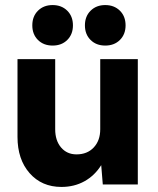

<svg xmlns="http://www.w3.org/2000/svg" viewBox="-20 -736 630 766"><path d="M225.1 9.8Q146.5 9.8 98.1 -45.2Q49.8 -100.1 49.8 -189.9V-500H200.2V-220.2Q200.2 -175.3 223.6 -147.7Q247.1 -120.1 285.2 -120.1Q328.1 -120.1 354 -147.7Q379.9 -175.3 379.9 -220.2V-500H529.8V0H390.1L383.8 -77.1Q357.9 -35.6 317.1 -12.9Q276.4 9.8 225.1 9.8ZM271 -634.8Q271 -599.1 248.5 -576.7Q226.1 -554.2 189.9 -554.2Q153.8 -554.2 131.3 -576.7Q108.9 -599.1 108.9 -634.8Q108.9 -670.9 131.6 -693.4Q154.3 -715.8 189.9 -715.8Q225.6 -715.8 248.3 -693.4Q271 -670.9 271 -634.8ZM481 -634.8Q481 -599.1 458.5 -576.7Q436 -554.2 399.9 -554.2Q363.8 -554.2 341.3 -576.7Q318.8 -599.1 318.8 -634.8Q318.8 -670.9 341.6 -693.4Q364.3 -715.8 399.9 -715.8Q435.5 -715.8 458.3 -693.4Q481 -670.9 481 -634.8Z"/></svg>

Font: Gully
Style: Bold
Weight: 700
Designer: jaikishan Patel
Foundry: MagicType
Version: Version 1.000;Glyphs 3.2 (3242)